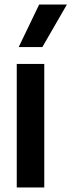

<svg xmlns="http://www.w3.org/2000/svg" viewBox="-20 -828 316 848"><path d="M54 0V-545.5H175.5V0ZM62.5 -620 153 -808H275.5L167 -620Z"/></svg>

Font: Encode Sans Condensed SemiBold
Style: Regular
Weight: 600
Width: 3
Designer: Multiple Designers
Foundry: Impallari Type
Version: Version 2.000